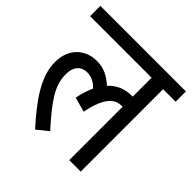

<svg xmlns="http://www.w3.org/2000/svg" viewBox="-168 -760 911 911"><g transform="rotate(45 287.0 -305.0)"><path d="M0 -553H413V-426C411 -426 408 -426 406 -426C361 -426 322 -410 290 -376C254 -409 219 -426 173 -426C104 -426 36 -380 36 -281C36 -182 106 -88 196 12L252 -33C162 -134 113 -197 113 -277C113 -323 135 -355 180 -355C210 -355 233 -341 253 -320C241 -295 232 -265 225 -231L299 -211C323 -335 368 -358 405 -358C408 -358 410 -358 413 -358V0H490V-553H574V-622H0Z"/></g></svg>

Font: Noto Sans Devanagari UI Condensed
Style: Regular
Weight: 400
Width: 3
Designer: Jelle Bosma - Monotype Design Team
Foundry: Monotype Imaging Inc.
Version: Version 2.003